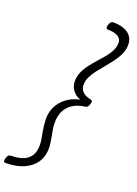

<svg xmlns="http://www.w3.org/2000/svg" viewBox="-244 -1276 1026 1437"><g transform="rotate(20 269.5 -557.5)"><path d="M-2 75Q-18 75 -18.5 65Q-19 55 -15 42Q-10 24 -2.5 17Q5 10 17 10Q72 10 111.5 -5Q151 -20 172 -52.5Q193 -85 193 -138Q193 -156 190.5 -173Q188 -190 184.5 -208Q181 -226 177.5 -246.5Q174 -267 171.5 -289Q169 -311 168 -337Q168 -393 190.5 -438Q213 -483 255.5 -515.5Q298 -548 361 -562Q334 -571 315 -588.5Q296 -606 285.5 -629Q275 -652 275 -677Q275 -716 290 -750.5Q305 -785 329 -816.5Q353 -848 380 -878Q407 -908 431 -937Q455 -966 470 -996.5Q485 -1027 485 -1058Q485 -1091 456.5 -1108Q428 -1125 377 -1125Q364 -1125 362 -1134Q360 -1143 364 -1158Q371 -1176 377.5 -1183Q384 -1190 396 -1190Q445 -1190 481.5 -1176.5Q518 -1163 538 -1136Q558 -1109 558 -1069Q558 -1032 542.5 -997Q527 -962 502.5 -929Q478 -896 451 -863.5Q424 -831 400 -800.5Q376 -770 361 -739Q346 -708 346 -677Q346 -652 356.5 -634.5Q367 -617 386 -606Q405 -595 431 -590Q444 -587 446.5 -580.5Q449 -574 444 -558Q438 -540 431.5 -533.5Q425 -527 413 -525Q357 -518 318.5 -493.5Q280 -469 260 -429.5Q240 -390 240 -337Q240 -315 242.5 -295Q245 -275 249 -256.5Q253 -238 256 -219.5Q259 -201 262 -181Q265 -161 265 -139Q265 -70 230.5 -22Q196 26 136 50.5Q76 75 -2 75Z"/></g></svg>

Font: Playwrite CU Light
Style: Regular
Weight: 300
Designer: Veronika Burian, José Scaglione
Foundry: TypeTogether
Version: Version 1.002